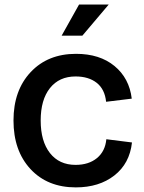

<svg xmlns="http://www.w3.org/2000/svg" viewBox="-20 -812 631 841"><path d="M250 -655.8 326.2 -792H456.1L340.8 -655.8ZM312 8.8Q188 8.8 113.5 -71.5Q39.1 -151.9 39.1 -284.2Q39.1 -416 114.3 -496.1Q189.5 -576.2 313 -576.2Q417 -576.2 481.7 -522.7Q546.4 -469.2 557.1 -379.9L444.8 -366.2Q439 -421.4 403.6 -449.2Q368.2 -477.1 311 -477.1Q239.3 -477.1 198.7 -426Q158.2 -375 158.2 -284.2Q158.2 -193.4 198.7 -141.6Q239.3 -89.8 311 -89.8Q368.7 -89.8 404.8 -119.6Q440.9 -149.4 445.8 -202.1L558.1 -188Q547.9 -95.7 481 -43.5Q414.1 8.8 312 8.8Z"/></svg>

Font: BDO Grotesk Medium
Style: Regular
Weight: 500
Designer: Deni Anggara
Foundry: Lokal Container
Version: Version 2.000